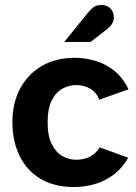

<svg xmlns="http://www.w3.org/2000/svg" viewBox="-20 -742 550 774"><path d="M279 12Q199 12 143.5 -21Q88 -54 59 -113.5Q30 -173 30 -250Q30 -327 61.5 -385.5Q93 -444 149.5 -476.5Q206 -509 281 -509Q324 -509 365.5 -496.5Q407 -484 441.5 -456Q476 -428 498 -382L380 -340Q368 -371 343 -385Q318 -399 287 -399Q258 -399 231.5 -384.5Q205 -370 188.5 -337Q172 -304 172 -249Q172 -194 189 -160.5Q206 -127 232 -112.5Q258 -98 287 -98Q321 -98 344.5 -111.5Q368 -125 382 -148L497 -106Q473 -64 437.5 -37.5Q402 -11 361 0.5Q320 12 279 12ZM239 -573 334 -690Q348 -707 359.5 -714.5Q371 -722 388 -722Q412 -722 425.5 -707.5Q439 -693 439 -672Q439 -659 431.5 -646Q424 -633 401 -616L345 -573Z"/></svg>

Font: Atkinson Hyperlegible Next
Style: Bold
Weight: 700
Designer: Elliott Scott, Megan Eiswerth, Linus Boman, Theodore Petrosky, Letters from Sweden
Foundry: Applied Design Works, Letters from Sweden
Version: Version 2.001